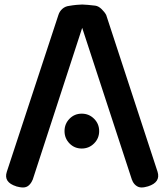

<svg xmlns="http://www.w3.org/2000/svg" viewBox="-20 -819 726 848"><path d="M343 -696 124 -24V-25Q118 -10 107.5 -0.5Q97 9 82 9Q74 9 66.5 7.5Q59 6 51 4H52Q-5 -14 10 -60L238 -753Q243 -769 255.5 -780Q268 -791 285 -793Q302 -796 318 -797.5Q334 -799 343 -799Q352 -799 368 -797.5Q384 -796 401 -794Q415 -792 428.5 -779Q442 -766 449 -753Q505 -581 562.5 -406.5Q620 -232 676 -60Q690 -14 634 4Q626 6 619.5 7.5Q613 9 605 9Q591 9 579.5 -0.5Q568 -10 563 -25V-24ZM418 -240Q418 -208 395.5 -185.5Q373 -163 341 -163Q309 -163 287 -185.5Q265 -208 265 -240Q265 -272 287 -294.5Q309 -317 341 -317Q373 -317 395.5 -294.5Q418 -272 418 -240Z"/></svg>

Font: Gugi
Style: Regular
Weight: 400
Designer: HBKIM, TJKIM
Foundry: TAE System & Typefaces Co.
Version: Version 3.00